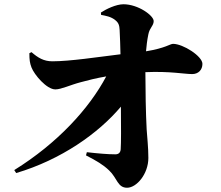

<svg xmlns="http://www.w3.org/2000/svg" viewBox="-20 -830 1040 902"><path d="M240 -410C268 -410 310 -431 360 -444C393 -453 432 -463 479 -471C399 -320 250 -157 47 -31L56 -17C268 -80 443 -204 548 -329C549 -233 549 -157 547 -129C546 -113 537 -105 522 -105C487 -105 440 -109 388 -115L384 -100C433 -75 465 -56 493 -29C531 7 532 52 577 52C622 52 677 -13 677 -88C677 -139 671 -189 669 -222C665 -295 663 -413 663 -491C780 -496 845 -482 883 -482C912 -482 931 -502 931 -530C931 -566 840 -624 793 -624C779 -624 758 -604 666 -589C668 -613 671 -640 677 -669C683 -700 702 -709 702 -731C702 -757 629 -810 560 -810C525 -810 478 -787 454 -771L455 -760C476 -756 502 -752 522 -735C537 -723 541 -711 542 -689C544 -658 545 -610 546 -575C439 -562 309 -542 226 -542C185 -542 158 -559 128 -585L118 -580C118 -549 120 -534 128 -513C141 -479 199 -410 240 -410Z"/></svg>

Font: GenKiMin2 TW H
Style: Regular
Weight: 900
Version: Version 2.100;PS 2.1;hotconv 16.6.51;makeotf.lib2.5.65220 DE